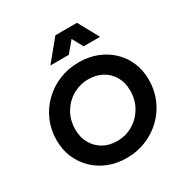

<svg xmlns="http://www.w3.org/2000/svg" viewBox="-223 -1188 1329 1380"><g transform="rotate(-30 441.0 -498.5)"><path d="M434 12Q353 12 284.5 -15Q216 -42 165.5 -91Q115 -140 87 -205.5Q59 -271 59 -349Q59 -436 91 -510Q123 -584 180 -639.5Q237 -695 312.5 -726Q388 -757 476 -757Q558 -757 626.5 -730Q695 -703 745.5 -654.5Q796 -606 823.5 -540.5Q851 -475 851 -398Q851 -311 819 -236.5Q787 -162 729.5 -106Q672 -50 596.5 -19Q521 12 434 12ZM434 -128Q507 -128 566 -163Q625 -198 660.5 -258.5Q696 -319 696 -397Q696 -463 667.5 -512.5Q639 -562 589.5 -589.5Q540 -617 476 -617Q404 -617 344.5 -582.5Q285 -548 249.5 -487.5Q214 -427 214 -349Q214 -284 242.5 -234Q271 -184 320.5 -156Q370 -128 434 -128ZM289 -839 429 -1009H608L701 -839H565L516 -928L442 -839Z"/></g></svg>

Font: Plus Jakarta Sans ExtraBold
Style: Italic
Weight: 800
Italic angle: -8°
Designer: Gumpita Rahayu
Foundry: Tokotype
Version: Version 2.071; ttfautohint (v1.8.4.7-5d5b);gftools[0.9.29]